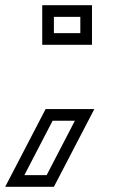

<svg xmlns="http://www.w3.org/2000/svg" viewBox="-52 -574 456 741"><path d="M303 -401H111V-554H303ZM258 -509H156V-446H258ZM312 -153 156 147H-32L124 -153ZM128 102 237 -108H151L42 102Z"/></svg>

Font: Geostar
Style: Regular
Weight: 400
Designer: Joe Prince
Foundry: Joe Prince
Version: Version 1.002